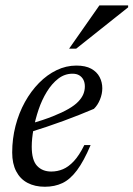

<svg xmlns="http://www.w3.org/2000/svg" viewBox="-20 -702 508 732"><path d="M256.5 -421Q226.5 -421 202 -402Q177.5 -383 158.5 -352Q139.5 -321 127 -284Q114.5 -247 107.8 -210Q101 -173 101 -143Q101 -91.5 121.2 -69.8Q141.5 -48 175.5 -48Q199 -48 220.2 -57Q241.5 -66 261.8 -87.8Q282 -109.5 301.5 -149H325.5Q299.5 -87.5 273.5 -52.8Q247.5 -18 218 -4Q188.5 10 151 10Q113 10 85 -4.8Q57 -19.5 41.8 -48.8Q26.5 -78 26.5 -120.5Q26.5 -173 39.2 -222.2Q52 -271.5 75 -313Q98 -354.5 128.8 -385.8Q159.5 -417 195.8 -434.5Q232 -452 271 -452Q306 -452 327.8 -440Q349.5 -428 359.8 -408.2Q370 -388.5 370 -365.5Q370 -344 361.2 -322.5Q352.5 -301 338 -287Q312 -276 282.5 -264.2Q253 -252.5 221.8 -241Q190.5 -229.5 158.5 -218.8Q126.5 -208 94 -198L96 -230Q146 -244.5 181.8 -258.8Q217.5 -273 241.2 -286.8Q265 -300.5 278.5 -314.8Q292 -329 297.8 -343.2Q303.5 -357.5 303.5 -372.5Q303.5 -387 298 -397.8Q292.5 -408.5 282.2 -414.8Q272 -421 256.5 -421ZM243.5 -516.5 359 -681.5H468.5V-674L270.5 -516.5Z"/></svg>

Font: Newsreader 28pt
Style: Italic
Weight: 400
Italic angle: -17°
Version: Version 1.003